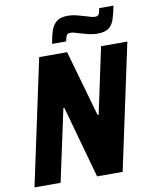

<svg xmlns="http://www.w3.org/2000/svg" viewBox="-96 -964 830 1036"><g transform="rotate(-10 319.0 -446.0)"><path d="M8 0 155 -688H308L411 -326H417L494 -688H638L491 0H351L241 -395H236L151 0ZM236 -746Q243 -790 253.5 -819.5Q264 -849 285 -865Q306 -881 345 -881Q370 -881 393 -875Q416 -869 436 -863Q453 -858 466 -854Q479 -850 491 -850Q506 -850 511 -859.5Q516 -869 520 -892H598Q590 -850 580 -819.5Q570 -789 549 -773.5Q528 -758 488 -758Q463 -758 441 -763.5Q419 -769 398 -775Q381 -780 368 -784Q355 -788 343 -788Q328 -788 322.5 -778.5Q317 -769 313 -746Z"/></g></svg>

Font: Saira SemiCondensed
Style: Bold Italic
Weight: 700
Width: 4
Italic angle: -12°
Designer: Hector Gatti with collaboration of the Omnibus-Type team
Foundry: Omnibus-Type
Version: Version 1.101